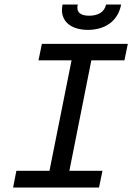

<svg xmlns="http://www.w3.org/2000/svg" viewBox="-24 -833 594 853"><path d="M293.9 -564.9H147L162.1 -638.2H543.9L528.8 -564.9H381.8L284.2 -74.2H431.2L416 0H34.2L48.8 -74.2H195.8ZM514.2 -813Q508.3 -783.2 494.6 -762Q481 -740.7 461.2 -727.1Q441.4 -713.4 417 -706.8Q392.6 -700.2 366.2 -700.2Q340.3 -700.2 317.4 -706.8Q294.4 -713.4 278.3 -727.1Q262.2 -740.7 255.1 -762Q248 -783.2 253.9 -813H321.3Q315.9 -788.1 328.9 -775.6Q341.8 -763.2 372.1 -763.2Q402.3 -763.2 422.1 -775.6Q441.9 -788.1 447.3 -813ZM-3.9 -638.2Z"/></svg>

Font: Code New Roman
Style: Italic
Weight: 400
Italic angle: -11°
Monospace: yes
Designer: Sam Radian
Foundry: Code New Roman
Version: Version 1.508 October 19, 2014